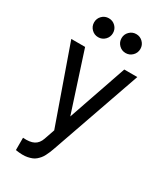

<svg xmlns="http://www.w3.org/2000/svg" viewBox="-234 -836 982 1146"><g transform="rotate(30 257.5 -262.5)"><path d="M287.1 -679.2Q287.1 -706.1 306.2 -725.1Q325.2 -744.1 352.1 -744.1Q378.9 -744.1 397.9 -725.1Q417 -706.1 417 -679.2Q417 -651.9 397.9 -632.8Q378.9 -613.8 352.1 -613.8Q325.2 -613.8 306.2 -632.8Q287.1 -651.9 287.1 -679.2ZM98.1 -679.2Q98.1 -706.1 116.9 -725.1Q135.7 -744.1 163.1 -744.1Q190.4 -744.1 209.2 -725.1Q228 -706.1 228 -679.2Q228 -651.9 209 -632.8Q189.9 -613.8 163.1 -613.8Q136.2 -613.8 117.2 -632.8Q98.1 -651.9 98.1 -679.2ZM75.2 129.9Q123.5 133.8 150.6 119.6Q177.7 105.5 189.9 69.8L214.4 -1.5L29.8 -524.9H125L255.9 -121.1L395 -524.9H484.9L270 89.8Q263.7 108.4 258.1 121.8Q252.4 135.3 244.9 149.9Q237.3 164.6 229 174.3Q220.7 184.1 210 193.4Q199.2 202.6 186 207.8Q172.9 212.9 156.5 216.3Q140.1 219.7 119.9 219.2Q99.6 218.8 75.2 214.8Z"/></g></svg>

Font: Miedinger*
Style: Book
Weight: 400
Version: Version 001.000